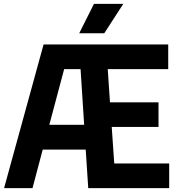

<svg xmlns="http://www.w3.org/2000/svg" viewBox="-20 -969 917 989"><path d="M1 0 204.5 -740H846.5V-613H535L546.5 -442H796.5V-315H555.5L568.5 -127H851.5V0H434.5L421.5 -198.5H200L147.5 0ZM310.5 -613 234 -326H413.5L395 -613ZM388 -797.5 464 -949H615L517 -797.5Z"/></svg>

Font: Encode Sans Condensed Condensed
Style: Bold
Weight: 700
Width: 3
Designer: Multiple Designers
Foundry: Impallari Type
Version: Version 3.000; ttfautohint (v1.8.3) -l 8 -r 50 -G 200 -x 14 